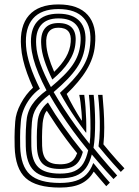

<svg xmlns="http://www.w3.org/2000/svg" viewBox="-20 -829 619 858"><path d="M247.8 9.2Q142 9.2 95 -33.2Q48 -75.8 45.5 -173.5Q45 -199.5 45 -216.4Q45 -233.2 45.8 -248.6Q46.5 -264 48 -285.5Q50.5 -324.2 72.9 -366.1Q95.2 -408 127.5 -437.2Q112.8 -469.5 101.4 -500.8Q90 -532 83 -562.1Q76 -592.2 74.2 -620.2Q66.8 -712.2 109.6 -760.8Q152.5 -809.2 241 -809.2Q330 -809.2 372 -762.2Q414 -715.2 404.2 -626.2Q401.8 -597.8 392.2 -570.2Q382.8 -542.8 366.6 -516Q350.5 -489.2 328.2 -462.8Q306 -436.2 278 -409.2Q290.5 -381.8 308.8 -349.8Q327 -317.8 344.5 -290.5L346 -291.2Q346 -308 344.2 -328.6Q342.5 -349.2 340 -369.5Q337.5 -389.8 334.2 -405.2H356.5Q360 -378 362.1 -350.9Q364.2 -323.8 365.1 -295.8Q366 -267.8 365.5 -236.8L364.2 -236.2Q341.2 -266 320.4 -296.5Q299.5 -327 281.2 -356.8Q263 -386.5 247.8 -414Q280 -443.5 304.2 -469.9Q328.5 -496.2 345 -521.6Q361.5 -547 370.8 -573.2Q380 -599.5 382.8 -629Q391 -706.8 354.8 -747.6Q318.5 -788.5 241 -788.5Q164.2 -788.5 127.4 -746Q90.5 -703.5 96.5 -622.5Q97.8 -603.2 102.4 -581.5Q107 -559.8 114.8 -535.9Q122.5 -512 133.5 -486Q144.5 -460 158.2 -432.5Q133 -414 114.4 -389.4Q95.8 -364.8 85.1 -337.6Q74.5 -310.5 73 -284Q71.2 -263 70.5 -248Q69.8 -233 69.8 -216.5Q69.8 -200 70.2 -174.2Q72.5 -87 113.8 -49.2Q155 -11.5 247.8 -11.5Q289.2 -11.5 318.2 -20.8Q347.2 -30 366.1 -49.4Q385 -68.8 396.2 -99.2L397.8 -99.8Q409.5 -85.8 421.5 -70.9Q433.5 -56 445.9 -41.4Q458.2 -26.8 471 -12.8L454.8 3Q441 -12.5 427 -29.1Q413 -45.8 399.5 -61.5L398 -61Q378.5 -26 342.5 -8.4Q306.5 9.2 247.8 9.2ZM247.8 -32.2Q168 -32.2 132.5 -65.5Q97 -98.8 95.2 -174.8Q94.8 -201 94.8 -217.2Q94.8 -233.5 95.5 -248Q96.2 -262.5 97.8 -283Q100.5 -327 123.2 -361Q146 -395 187.8 -425.2Q167.2 -464.2 152.4 -499.9Q137.5 -535.5 129.1 -567Q120.8 -598.5 119 -625Q113.8 -694.8 145 -731.2Q176.2 -767.8 241 -767.8Q306.5 -767.8 337.2 -733Q368 -698.2 361 -632.2Q358.2 -602.5 349 -576.4Q339.8 -550.2 322.8 -525.2Q305.8 -500.2 280.4 -474Q255 -447.8 219.8 -417.5Q240.5 -382 265.2 -343.9Q290 -305.8 318.9 -266Q347.8 -226.2 380.5 -185.8Q384.2 -214.2 384.4 -254.1Q384.5 -294 382.6 -334.5Q380.8 -375 377.2 -405.2H398.5Q401.5 -378 403.2 -346.5Q405 -315 405.1 -282.9Q405.2 -250.8 403.5 -221.2Q401.8 -191.8 397.8 -168.5Q414.2 -148 431.6 -127.2Q449 -106.5 467 -85.9Q485 -65.2 503.5 -44.8L487.2 -29Q470.2 -47 453.8 -65.2Q437.2 -83.5 421.5 -102.1Q405.8 -120.8 390.2 -138.8Q381 -101.8 364 -78.2Q347 -54.8 319 -43.5Q291 -32.2 247.8 -32.2ZM247.8 -53.2Q287.8 -53.2 312.6 -64.1Q337.5 -75 351.8 -98Q366 -121 374 -157.2Q338 -200.8 306.9 -243.2Q275.8 -285.8 249.1 -326.9Q222.5 -368 200.8 -406.2Q161.5 -376.5 143.4 -348.1Q125.2 -319.8 122.5 -281.5Q121 -261.8 120.4 -247.8Q119.8 -233.8 119.8 -217.6Q119.8 -201.5 120 -175.5Q121.8 -110 151.4 -81.6Q181 -53.2 247.8 -53.2ZM247.8 -74Q194 -74 170.1 -97.8Q146.2 -121.5 145 -176.2Q144.5 -201.8 144.5 -217.5Q144.5 -233.2 145.2 -247Q146 -260.8 147.5 -280.2Q149.5 -310 161.9 -332.4Q174.2 -354.8 194.2 -371Q209.8 -344.8 227.2 -317.8Q244.8 -290.8 264.4 -263Q284 -235.2 305.5 -206.9Q327 -178.5 350.2 -150Q343.2 -123.5 331.1 -106.6Q319 -89.8 299 -81.9Q279 -74 247.8 -74ZM247.8 -94.8Q270.5 -94.8 285.2 -100Q300 -105.2 309.2 -116.2Q318.5 -127.2 324.8 -144.2Q299.2 -175.5 275.6 -207.4Q252 -239.2 230.4 -271.1Q208.8 -303 189.2 -334Q181 -325.2 176.4 -308.9Q171.8 -292.5 170.5 -278.8Q169.2 -259.8 168.5 -246.2Q167.8 -232.8 167.8 -217.5Q167.8 -202.2 168.2 -177Q169.5 -132.8 188.2 -113.8Q207 -94.8 247.8 -94.8ZM207.5 -440Q240.5 -467.5 264.5 -491.4Q288.5 -515.2 304.1 -538Q319.8 -560.8 328.4 -584.4Q337 -608 339.5 -635.2Q345 -690.2 320 -718.5Q295 -746.8 241 -746.8Q188 -746.8 162.8 -716.4Q137.5 -686 141.8 -627.2Q143.5 -590.8 160.6 -543Q177.8 -495.2 207.5 -440ZM213.8 -473.5Q191.2 -519.8 178.4 -559.2Q165.5 -598.8 164.2 -629.8Q160.8 -677.2 180.2 -701.6Q199.8 -726 241 -726Q283.2 -726 302.5 -703.9Q321.8 -681.8 317.5 -638.2Q315.8 -615.2 308 -594Q300.2 -572.8 287 -552.5Q273.8 -532.2 255.5 -512.6Q237.2 -493 213.8 -473.5ZM222 -508Q238.8 -524.2 252 -540.5Q265.2 -556.8 274.5 -573Q283.8 -589.2 289.2 -606.2Q294.8 -623.2 296 -641.2Q299 -673.2 285.2 -689.2Q271.5 -705.2 241 -705.2Q211.8 -705.2 198 -686.9Q184.2 -668.5 186.8 -632Q187.8 -607.5 196.9 -576.1Q206 -544.8 222 -508ZM519.8 -60.8Q502.2 -79.8 485.2 -98.6Q468.2 -117.5 452 -136.8Q435.8 -156 420.2 -175Q425.2 -207 426 -247.8Q426.8 -288.5 424.5 -329.9Q422.2 -371.2 418.2 -405.2H438Q440.8 -377.2 443.2 -338.6Q445.8 -300 445.9 -259.2Q446 -218.5 442.2 -184Q457 -166 472.2 -147.9Q487.5 -129.8 503.5 -112Q519.5 -94.2 536 -76.8Z"/></svg>

Font: Big Shoulders Inline Display Thin ExtraBold
Style: Regular
Weight: 800
Version: Version 2.002